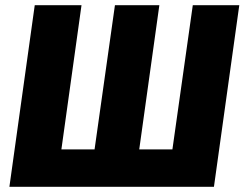

<svg xmlns="http://www.w3.org/2000/svg" viewBox="-20 -715 936 735"><path d="M799 0H16L113 -695H292L215 -143H342L420 -695H590L513 -143H640L718 -695H896Z"/></svg>

Font: Trujillo ExtraBold
Style: Italic
Weight: 800
Italic angle: -8°
Designer: Fira Sans original fonts by bBox Type GmbH, Carrois Corporate GbR, & Edenspiekermann AG / Changes by Cristiano Sobral
Foundry: Fira Sans original fonts by bBox Type GmbH, Carrois Corporate GbR, & Edenspiekermann AG / Changes by Cristiano Sobral
Version: Version 4.301;July 28, 2020;FontCreator 13.0.0.2655 64-bit